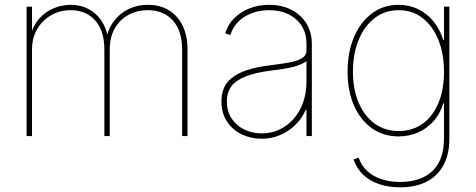

<svg xmlns="http://www.w3.org/2000/svg" viewBox="-20 -569 1991 803"><path d="M91.3 0V-541H113.8V-414.1H106Q117.2 -460.9 143.6 -490.7Q169.9 -520.5 204.8 -534.7Q239.7 -548.8 275.9 -548.8Q336.4 -548.8 379.2 -511Q421.9 -473.1 432.6 -406.2H423.8Q433.1 -451.2 458 -482.9Q482.9 -514.6 519 -531.7Q555.2 -548.8 598.1 -548.8Q649.4 -548.8 686.5 -526.1Q723.6 -503.4 743.9 -461.4Q764.2 -419.4 764.2 -361.3V0H741.7V-361.3Q741.7 -440.4 702.9 -483.4Q664.1 -526.4 598.1 -526.4Q554.2 -526.4 518.1 -507.1Q481.9 -487.8 460.4 -450.9Q439 -414.1 439 -361.3V0H416.5V-361.3Q416.5 -440.4 378.2 -483.4Q339.8 -526.4 275.9 -526.4Q230 -526.4 193.4 -505.1Q156.7 -483.9 135.3 -446.8Q113.8 -409.7 113.8 -361.3V0Z M1074.7 11.2Q1029.8 11.2 991.5 -6.8Q953.1 -24.9 929.7 -60.1Q906.2 -95.2 906.2 -145.5Q906.2 -173.8 915.5 -198.2Q924.8 -222.7 947.8 -241.9Q970.7 -261.2 1011 -275.1Q1051.3 -289.1 1113.8 -296.4Q1153.3 -301.3 1187 -307.1Q1220.7 -313 1241.2 -324.7Q1261.7 -336.4 1261.7 -357.4V-386.7Q1261.7 -428.7 1242.2 -460Q1222.7 -491.2 1187.5 -508.8Q1152.3 -526.4 1105.5 -526.4Q1065.4 -526.4 1032.2 -513.7Q999 -501 976.1 -477.8Q953.1 -454.6 943.4 -422.4L921.9 -429.7Q932.6 -465.8 959 -492.4Q985.4 -519 1023.2 -533.9Q1061 -548.8 1105.5 -548.8Q1146.5 -548.8 1179.4 -536.6Q1212.4 -524.4 1235.8 -502.4Q1259.3 -480.5 1271.7 -450.9Q1284.2 -421.4 1284.2 -386.7V0H1261.7V-109.9H1258.8Q1242.7 -73.2 1215.1 -46.4Q1187.5 -19.5 1151.9 -4.2Q1116.2 11.2 1074.7 11.2ZM1074.7 -11.2Q1126.5 -11.2 1168.9 -38.3Q1211.4 -65.4 1236.6 -114.7Q1261.7 -164.1 1261.7 -230V-313Q1251 -305.7 1237.3 -299.6Q1223.6 -293.5 1206.1 -289.1Q1188.5 -284.7 1167.2 -281.2Q1146 -277.8 1121.1 -274.9Q1048.3 -266.1 1006.3 -249Q964.4 -231.9 946.5 -206.3Q928.7 -180.7 928.7 -145.5Q928.7 -104.5 948 -74.5Q967.3 -44.4 1000.7 -27.8Q1034.2 -11.2 1074.7 -11.2Z M1653.8 214.4Q1605.5 214.4 1565.9 201.2Q1526.4 188 1499 161.9Q1471.7 135.7 1458.5 97.7L1480 90.3Q1491.7 124 1516.1 146.5Q1540.5 168.9 1575.4 180.4Q1610.4 191.9 1653.8 191.9Q1740.7 191.9 1788.8 146Q1836.9 100.1 1836.9 9.8V-136.7H1834Q1820.8 -92.3 1792.5 -61.3Q1764.2 -30.3 1726.8 -14.4Q1689.5 1.5 1647.5 1.5Q1583 1.5 1535.2 -32.7Q1487.3 -66.9 1460.4 -127.9Q1433.6 -189 1433.6 -269Q1433.6 -350.1 1460.2 -413.1Q1486.8 -476.1 1534.9 -512.5Q1583 -548.8 1647.5 -548.8Q1691.9 -548.8 1729.2 -530.5Q1766.6 -512.2 1793.5 -479Q1820.3 -445.8 1834 -401.4H1836.9V-541H1859.4V9.8Q1859.4 76.2 1834.7 121.8Q1810.1 167.5 1763.9 190.9Q1717.8 214.4 1653.8 214.4ZM1647.5 -21Q1704.6 -21 1747.1 -51.3Q1789.6 -81.5 1813.2 -137.2Q1836.9 -192.9 1836.9 -269Q1836.9 -343.3 1813.7 -401.4Q1790.5 -459.5 1748 -492.9Q1705.6 -526.4 1647.5 -526.4Q1589.4 -526.4 1546.4 -492.9Q1503.4 -459.5 1479.7 -401.4Q1456.1 -343.3 1456.1 -269Q1456.1 -195.3 1480 -139.4Q1503.9 -83.5 1546.9 -52.2Q1589.8 -21 1647.5 -21Z"/></svg>

Font: Inter 17pt Thin
Style: Regular
Weight: 250
Version: Version 4.001;git-66647c0bb